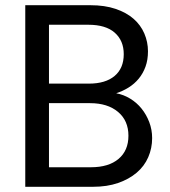

<svg xmlns="http://www.w3.org/2000/svg" viewBox="-20 -717 653 737"><path d="M473 -196Q473 -254 433 -287.5Q393 -321 326 -321H168V-75H329Q397 -75 435 -107Q473 -139 473 -196ZM455 -509Q455 -561 420.5 -591.5Q386 -622 319 -622H168V-396H321Q385 -396 420 -425.5Q455 -455 455 -509ZM564 -187Q564 -148 549 -113.5Q534 -79 504.5 -54Q475 -29 433 -14.5Q391 0 337 0H77V-697H327Q382 -697 423.5 -683Q465 -669 492.5 -645Q520 -621 534 -588.5Q548 -556 548 -520Q548 -487 538.5 -461Q529 -435 512.5 -415Q496 -395 473.5 -381Q451 -367 426 -359Q454 -354 479.5 -338.5Q505 -323 523.5 -300Q542 -277 553 -248Q564 -219 564 -187Z"/></svg>

Font: Poppins
Style: Regular
Weight: 400
Designer: Ninad Kale (Devanagari), Jonny Pinhorn (Latin)
Foundry: Indian Type Foundry
Version: Version 3.002 2017